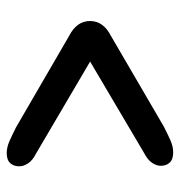

<svg xmlns="http://www.w3.org/2000/svg" viewBox="-2 -627 535 571"><g transform="rotate(90 265.5 -341.5)"><path d="M149.5 -350V-334L435 -502.5Q455.5 -513 464.2 -526.2Q473 -539.5 473 -551Q473.5 -567.5 464 -578.2Q454.5 -589 433.5 -589Q416.5 -589 399.5 -581.8Q382.5 -574.5 357 -561.5L86 -403.5Q64.5 -392.5 53.5 -377Q42.5 -361.5 42.5 -342Q42.5 -322 53.5 -306.5Q64.5 -291 86 -280L359 -121.5Q384 -109 401.2 -101.5Q418.5 -94 435.5 -94Q456 -94 465.5 -104.8Q475 -115.5 474.5 -132.5Q474.5 -144 465.8 -157.5Q457 -171 437 -181Z"/></g></svg>

Font: Fraunces
Style: Regular
Weight: 900
Version: Version 1.000;[b76b70a41]